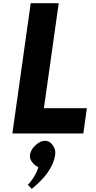

<svg xmlns="http://www.w3.org/2000/svg" viewBox="-20 -832 603 1207"><path d="M200 84C185 98 172 117 169 140C166 160 172 175 182 187L188 194C195 203 204 210 215 215L220 219L219 227C201 277 171 314 155 330L180 355C190 346 202 337 213 326L221 319C272 271 317 210 327 140C330 117 324 97 313 83L308 76C298 62 282 53 261 53C242 53 224 63 208 77ZM174 -812 173 -811 58 6 59 7H503L504 6L526 -151L525 -152H256L349 -811L348 -812Z"/></svg>

Font: Hussar Woodtype
Style: SeBdObl
Weight: 900
Foundry: Cannot Into Space Fonts
Version: Version 1.07